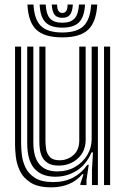

<svg xmlns="http://www.w3.org/2000/svg" viewBox="-20 -802 546 832"><path d="M202 9.8Q144.5 9.8 112.4 -10.9Q80.2 -31.5 66 -62.1Q51.8 -92.8 48.5 -123.5Q45.2 -154.2 45.2 -174.5V-600H71.5V-179.5Q71.5 -160 74.5 -132.1Q77.5 -104.2 90.1 -77Q102.8 -49.8 131.2 -31.4Q159.8 -13 210.5 -13Q259.8 -13 296.8 -32.5Q333.8 -52 358.2 -87.5H364.5L354.8 -22V0H328.5L328.2 -5.5L342 -47.2H337Q287.8 9.8 202 9.8ZM430.8 0V-600H457.2V0ZM234.5 -84.5Q203.8 -84.5 186.5 -95.9Q169.2 -107.2 161.6 -124.4Q154 -141.5 152.2 -159.2Q150.5 -177 150.5 -189.5V-600H177V-191Q177 -175 180 -155.5Q183 -136 196 -121.8Q209 -107.5 238.5 -107.5Q272.2 -107.5 297.9 -129.8Q323.5 -152 323.5 -193.8V-600H351.2V-196.5Q351.2 -146 317.2 -115.2Q283.2 -84.5 234.5 -84.5ZM218.2 -36.2Q159 -36.8 128.5 -72.1Q98 -107.5 98 -181.2V-600H124.5V-184.5Q124.5 -59.2 228 -59.2Q272.2 -59.2 305.9 -79Q339.5 -98.8 358.4 -130.6Q377.2 -162.5 377.2 -198.8V-600H404.2V0H378.5V-65L382.8 -141.5H376.5Q353.8 -88.2 311.5 -62Q269.2 -35.8 218.2 -36.2ZM250 -640Q172.8 -640 137.6 -673.1Q102.5 -706.2 98.8 -782.5H125.2Q128.5 -717.5 157.5 -689.4Q186.5 -661.2 250 -661.2Q313.2 -661.2 342.2 -689.4Q371.2 -717.5 375 -782.5H401.5Q397 -706.2 361.9 -673.1Q326.8 -640 250 -640ZM250 -682.2Q200 -682.2 177.1 -705.5Q154.2 -728.8 151.8 -782.5H178Q180 -740.2 196.8 -721.9Q213.5 -703.5 250 -703.5Q286.2 -703.5 303 -721.9Q319.8 -740.2 322.2 -782.5H348.5Q345.5 -728.8 322.6 -705.5Q299.8 -682.2 250 -682.2ZM250 -724.8Q227.2 -724.8 216.6 -738.1Q206 -751.5 204.2 -782.5H227.5Q227.5 -745.8 250 -745.8Q273.2 -745.8 272.8 -782.5H295.8Q293.8 -751.5 283.2 -738.1Q272.8 -724.8 250 -724.8Z"/></svg>

Font: Big Shoulders Inline Text ExtraBold
Style: Regular
Weight: 800
Designer: Patric King
Foundry: XO Type Co
Version: Version 1.000